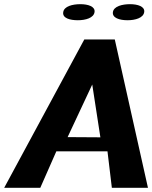

<svg xmlns="http://www.w3.org/2000/svg" viewBox="-28 -900 729 920"><path d="M-8 0H165L242 -175H487L508 0H681L522 -711H376ZM275 -842C270 -813 307 -803 345 -803C382 -803 421 -814 425 -842C429 -869 394 -880 357 -880C320 -880 279 -870 275 -842ZM296 -243 414 -495 453 -242ZM513 -842C509 -814 545 -803 583 -803C620 -803 659 -814 663 -842C667 -869 632 -880 595 -880C558 -880 517 -870 513 -842Z"/></svg>

Font: Aerodynamic
Style: BdObl
Weight: 500
Designer: Google
Version: Version 2.000980; 2014